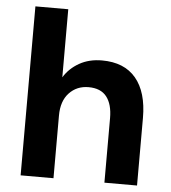

<svg xmlns="http://www.w3.org/2000/svg" viewBox="-52 -767 726 815"><g transform="rotate(5 311.0 -360.0)"><path d="M66 0V-720H206V-430Q230 -469 271.5 -492.5Q313 -516 368 -516Q463 -516 512.5 -457Q562 -398 562 -288V0H423V-275Q423 -334 398 -366Q373 -398 321 -398Q271 -398 238.5 -363.5Q206 -329 206 -267V0Z"/></g></svg>

Font: DM Sans ExtraBold
Style: Regular
Weight: 800
Designer: Colophon Foundry, Jonny Pinhorn
Foundry: Colophon Foundry
Version: Version 4.004; ttfautohint (v1.8.4.7-5d5b)